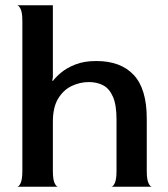

<svg xmlns="http://www.w3.org/2000/svg" viewBox="-20 -710 638 730"><path d="M45 0Q52 0 58.5 -14Q65 -28 65 -60V-630Q65 -662 58.5 -675.5Q52 -689 45 -690H181V-417L179 -404L181 -402Q192 -417 213 -434.5Q234 -452 267 -465Q300 -478 346 -478Q439 -478 488.5 -425Q538 -372 538 -259V-60Q538 -28 544.5 -14Q551 0 558 0H403Q410 0 416.5 -14Q423 -28 423 -60V-256Q423 -311 409.5 -342Q396 -373 372.5 -385.5Q349 -398 318 -398Q284 -398 252.5 -383Q221 -368 201 -335Q181 -302 181 -247V-60Q181 -28 187.5 -14Q194 0 201 0Z"/></svg>

Font: Red Rose Medium
Style: Regular
Weight: 500
Designer: Jaikishan Patel
Version: Version 2.000